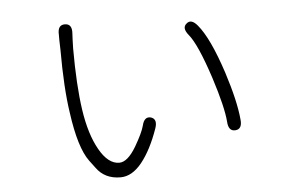

<svg xmlns="http://www.w3.org/2000/svg" viewBox="-45 -628 1090 708"><g transform="rotate(-5 500.0 -274.0)"><path d="M374 16Q316 16 285 -27Q275 -41 264 -55Q226 -106 208 -238Q194 -330 194 -472Q194 -490 193 -508V-528Q191 -564 218 -564Q246 -564 243 -527L242 -507Q241 -490 241 -473Q241 -336 254.5 -244.5Q268 -153 300.5 -95.5Q333 -38 374 -38Q405 -38 437 -92Q465 -140 472 -166Q480 -201 505 -194Q529 -186 517 -152Q490 -75 453.5 -29.5Q417 16 374 16ZM811 -120Q785 -118 783 -154Q779 -208 743 -320Q701 -448 670 -485Q647 -513 666 -528Q684 -544 707 -516Q749 -466 792 -335Q827 -226 833 -158Q837 -122 811 -120Z"/></g></svg>

Font: Resource Han Rounded KR Light
Style: Regular
Weight: 300
Designer: Cyano Hao (round all glyphs); Ryoko NISHIZUKA 西塚涼子 (kana, bopomofo & ideographs); Paul D. Hunt (Latin, Greek & Cyrillic)
Foundry: Cyano Hao
Version: 0.990